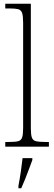

<svg xmlns="http://www.w3.org/2000/svg" viewBox="-20 -780 288 1021"><path d="M8 0V-25H26Q60 -25 76 -29Q92 -33 97.5 -48.5Q103 -64 103 -98V-660Q103 -695 97.5 -711Q92 -727 77 -731Q62 -735 34 -735H8V-760H144V-98Q144 -64 149.5 -48.5Q155 -33 171.5 -29Q188 -25 221 -25H240V0ZM78 208Q85 172 90.5 134.5Q96 97 100 61H152V71Q144 92 134 119.5Q124 147 113 174Q102 201 93 221H78Z"/></svg>

Font: Noto Serif Georgian SemiCondensed ExtraLight
Style: Regular
Weight: 200
Width: 4
Designer: Monotype Design Team, Akaki Razmadze
Foundry: Google LLC
Version: Version 2.003; ttfautohint (v1.8.4.7-5d5b)